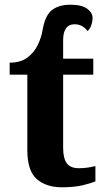

<svg xmlns="http://www.w3.org/2000/svg" viewBox="-20 -785 445 815"><path d="M243 10Q176 10 136 -25Q96 -60 96 -148V-468H21V-519Q67 -519 96 -540.5Q125 -562 140.5 -594.5Q156 -627 161 -659Q172 -721 201.5 -743Q231 -765 278 -765Q327 -765 350 -748Q373 -731 373 -708Q373 -695 368 -679.5Q363 -664 352 -653Q330 -682 297 -682Q272 -682 260 -664.5Q248 -647 248 -615V-536H376V-468H248V-158Q248 -113 263.5 -92Q279 -71 314 -71Q334 -71 351.5 -73.5Q369 -76 385 -80V-15Q369 -8 332.5 1Q296 10 243 10Z"/></svg>

Font: NotoSerif-Bold
Style: Regular
Weight: 700
Designer: Monotype Design Team
Foundry: Monotype Imaging Inc.
Version: Version 2.007; ttfautohint (v1.8) -l 8 -r 50 -G 200 -x 14 -D